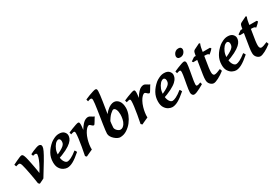

<svg xmlns="http://www.w3.org/2000/svg" viewBox="50 -1717 3895 2712"><g transform="rotate(-30 1997.0 -361.0)"><path d="M474.6 -416Q474.6 -395 454.1 -351.1Q433.6 -307.1 386.5 -227.5Q339.4 -147.9 259.3 -19.5Q253.9 -16.6 236.8 -8.1Q219.7 0.5 202.4 8.8Q185.1 17.1 178.7 20L159.2 1Q153.8 -40 145.5 -88.1Q137.2 -136.2 128.2 -183.6Q119.1 -231 110.6 -269.8Q102.1 -308.6 95.2 -331.1Q87.4 -357.4 78.1 -364.3Q68.8 -371.1 60.1 -371.1Q53.2 -371.1 37.8 -366.7Q22.5 -362.3 12.2 -359.4L0.5 -392.1Q27.8 -405.8 59.6 -420.9Q91.3 -436 116.9 -446.5Q142.6 -457 152.8 -457Q167 -457 176 -443.4Q185.1 -429.7 195.3 -395Q199.7 -379.9 206.3 -349.6Q212.9 -319.3 220.2 -282.2Q227.5 -245.1 233.9 -209.5Q240.2 -173.8 244.4 -147.7Q248.5 -121.6 249 -114.3Q293.9 -185.1 316.9 -234.9Q339.8 -284.7 347.7 -314Q355.5 -343.3 355.5 -352.5Q355.5 -376.5 328.6 -376.5Q312.5 -376.5 293.5 -369.1L282.7 -400.9Q303.2 -412.1 333.3 -425.3Q363.3 -438.5 391.6 -447.8Q419.9 -457 434.6 -457Q451.7 -457 463.1 -448Q474.6 -439 474.6 -416Z M870.1 -371.1Q870.1 -349.6 860.1 -323.7Q850.1 -297.9 818.8 -268.3Q787.6 -238.8 724.6 -206.1Q661.6 -173.3 555.2 -139.2L551.8 -189.9Q618.7 -216.8 658 -238Q697.3 -259.3 716.8 -276.9Q736.3 -294.4 742.2 -310.8Q748 -327.1 748 -345.7Q748 -368.2 738 -379.6Q728 -391.1 714.4 -391.1Q706.5 -391.1 690.4 -382.8Q674.3 -374.5 662.1 -359.9Q635.7 -329.1 619.9 -289.1Q604 -249 604 -195.3Q604 -131.3 626.2 -93.5Q648.4 -55.7 677.2 -55.7Q697.8 -55.7 737.5 -74.7Q777.3 -93.8 836.4 -141.1Q841.8 -138.2 849.6 -124Q857.4 -109.9 858.9 -106.4Q778.8 -36.6 726.6 -8.3Q674.3 20 630.9 20Q604 20 571 3.7Q538.1 -12.7 514.4 -49.6Q490.7 -86.4 490.7 -147.9Q490.7 -224.6 526.4 -287.8Q562 -351.1 623.5 -402.3Q645.5 -420.4 684.8 -438.7Q724.1 -457 762.7 -457Q817.9 -457 844 -429.9Q870.1 -402.8 870.1 -371.1Z M1325.2 -415Q1318.8 -407.2 1309.1 -390.6Q1299.3 -374 1288.6 -356Q1277.8 -337.9 1268.8 -325.2Q1259.8 -312.5 1254.9 -312.5Q1242.7 -312.5 1231.9 -321.8Q1221.2 -331.1 1211.2 -340.6Q1201.2 -350.1 1191.9 -350.1Q1174.8 -350.1 1153.3 -328.9Q1131.8 -307.6 1111.8 -270.8Q1091.8 -233.9 1078.1 -187Q1067.4 -150.4 1061 -109.9Q1054.7 -69.3 1056.2 -30.8Q1045.9 -26.4 1022.5 -15.9Q999 -5.4 976.6 5.1Q954.1 15.6 945.8 20L926.3 1Q940.4 -68.4 952.1 -136Q963.9 -203.6 970.7 -258.1Q977.5 -312.5 977.5 -341.8Q977.5 -364.3 971.7 -369.4Q965.8 -374.5 957.5 -374.5Q950.7 -374.5 934.6 -369.9Q918.5 -365.2 911.1 -362.8L902.3 -395.5Q930.2 -408.2 966.1 -422.4Q1002 -436.5 1032.7 -446.8Q1063.5 -457 1075.2 -457Q1088.9 -457 1093.5 -447Q1098.1 -437 1098.1 -408.2Q1098.1 -397.9 1095.2 -373.8Q1092.3 -349.6 1089.4 -331.1Q1121.1 -382.3 1146.7 -409.7Q1172.4 -437 1194.8 -447Q1217.3 -457 1238.3 -457Q1255.4 -457 1279.5 -440.4Q1303.7 -423.8 1325.2 -415Z M1768.6 -297.9Q1767.6 -246.1 1746.6 -192.9Q1725.6 -139.6 1689 -91.8Q1655.3 -47.9 1604 -13.9Q1552.7 20 1491.2 20Q1474.6 20 1451.4 8.8Q1428.2 -2.4 1406 -22Q1383.8 -41.5 1368.9 -65.9Q1354 -90.3 1353.5 -117.2Q1353.5 -134.3 1358.2 -172.6Q1362.8 -210.9 1370.6 -262Q1378.4 -313 1387.2 -368.4Q1396 -423.8 1403.8 -475.6Q1411.6 -527.3 1416.5 -567.6Q1421.4 -607.9 1421.4 -627.9Q1421.4 -650.4 1412.8 -655.5Q1404.3 -660.6 1395.5 -660.6Q1389.6 -660.6 1378.9 -657.5Q1368.2 -654.3 1359.4 -650.9Q1350.6 -647.5 1350.6 -647.5L1342.3 -681.2Q1371.6 -695.3 1408.7 -709.2Q1445.8 -723.1 1476.8 -732.7Q1507.8 -742.2 1519.5 -742.2Q1536.1 -742.2 1541.7 -733.4Q1547.4 -724.6 1547.4 -702.1Q1547.4 -679.2 1542 -635.5Q1536.6 -591.8 1528.1 -536.6Q1519.5 -481.4 1510 -422.4Q1500.5 -363.3 1491.9 -308.3Q1483.4 -253.4 1478.3 -210.9Q1473.1 -168.5 1473.1 -147Q1473.1 -129.9 1485.4 -112.5Q1497.6 -95.2 1514.6 -83.5Q1531.7 -71.8 1545.9 -71.3Q1569.8 -70.3 1587.6 -83.3Q1605.5 -96.2 1618.7 -115.7Q1638.2 -144.5 1646.2 -185.3Q1654.3 -226.1 1654.3 -258.8Q1654.3 -309.1 1639.9 -339.6Q1625.5 -370.1 1602.1 -370.1Q1587.4 -370.1 1549.6 -335.7Q1511.7 -301.3 1468.3 -220.7L1460.4 -294.4Q1500.5 -361.8 1537.4 -396.7Q1574.2 -431.6 1604.7 -444.3Q1635.3 -457 1657.2 -457Q1703.6 -457.5 1736.3 -416.3Q1769 -375 1768.6 -297.9Z M2231.4 -415Q2225.1 -407.2 2215.3 -390.6Q2205.6 -374 2194.8 -356Q2184.1 -337.9 2175 -325.2Q2166 -312.5 2161.1 -312.5Q2148.9 -312.5 2138.2 -321.8Q2127.4 -331.1 2117.4 -340.6Q2107.4 -350.1 2098.1 -350.1Q2081.1 -350.1 2059.6 -328.9Q2038.1 -307.6 2018.1 -270.8Q1998 -233.9 1984.4 -187Q1973.6 -150.4 1967.3 -109.9Q1960.9 -69.3 1962.4 -30.8Q1952.1 -26.4 1928.7 -15.9Q1905.3 -5.4 1882.8 5.1Q1860.4 15.6 1852.1 20L1832.5 1Q1846.7 -68.4 1858.4 -136Q1870.1 -203.6 1877 -258.1Q1883.8 -312.5 1883.8 -341.8Q1883.8 -364.3 1877.9 -369.4Q1872.1 -374.5 1863.8 -374.5Q1856.9 -374.5 1840.8 -369.9Q1824.7 -365.2 1817.4 -362.8L1808.6 -395.5Q1836.4 -408.2 1872.3 -422.4Q1908.2 -436.5 1939 -446.8Q1969.7 -457 1981.4 -457Q1995.1 -457 1999.8 -447Q2004.4 -437 2004.4 -408.2Q2004.4 -397.9 2001.5 -373.8Q1998.5 -349.6 1995.6 -331.1Q2027.3 -382.3 2053 -409.7Q2078.6 -437 2101.1 -447Q2123.5 -457 2144.5 -457Q2161.6 -457 2185.8 -440.4Q2210 -423.8 2231.4 -415Z M2583 -371.1Q2583 -349.6 2573 -323.7Q2563 -297.9 2531.7 -268.3Q2500.5 -238.8 2437.5 -206.1Q2374.5 -173.3 2268.1 -139.2L2264.6 -189.9Q2331.5 -216.8 2370.8 -238Q2410.2 -259.3 2429.7 -276.9Q2449.2 -294.4 2455.1 -310.8Q2460.9 -327.1 2460.9 -345.7Q2460.9 -368.2 2450.9 -379.6Q2440.9 -391.1 2427.2 -391.1Q2419.4 -391.1 2403.3 -382.8Q2387.2 -374.5 2375 -359.9Q2348.6 -329.1 2332.8 -289.1Q2316.9 -249 2316.9 -195.3Q2316.9 -131.3 2339.1 -93.5Q2361.3 -55.7 2390.1 -55.7Q2410.6 -55.7 2450.4 -74.7Q2490.2 -93.8 2549.3 -141.1Q2554.7 -138.2 2562.5 -124Q2570.3 -109.9 2571.8 -106.4Q2491.7 -36.6 2439.5 -8.3Q2387.2 20 2343.8 20Q2316.9 20 2283.9 3.7Q2251 -12.7 2227.3 -49.6Q2203.6 -86.4 2203.6 -147.9Q2203.6 -224.6 2239.3 -287.8Q2274.9 -351.1 2336.4 -402.3Q2358.4 -420.4 2397.7 -438.7Q2437 -457 2475.6 -457Q2530.8 -457 2556.9 -429.9Q2583 -402.8 2583 -371.1Z M2876.5 -616.2Q2876.5 -598.1 2866.5 -578.9Q2856.4 -559.6 2837.4 -546.1Q2818.4 -532.7 2790.5 -532.7Q2764.6 -532.7 2752.7 -545.2Q2740.7 -557.6 2740.7 -574.2Q2740.7 -591.8 2750.7 -611.3Q2760.7 -630.9 2780 -644.5Q2799.3 -658.2 2826.2 -658.2Q2852.5 -658.2 2864.5 -645.5Q2876.5 -632.8 2876.5 -616.2ZM2865.2 -53.7Q2834.5 -35.6 2802.7 -18.6Q2771 -1.5 2743.4 9.3Q2715.8 20 2697.8 20Q2681.6 20 2669.9 4.6Q2658.2 -10.7 2658.2 -37.1Q2658.2 -54.7 2662.6 -86.2Q2667 -117.7 2673.8 -155.5Q2680.7 -193.4 2687.5 -230.7Q2694.3 -268.1 2698.7 -297.9Q2703.1 -327.6 2703.1 -341.8Q2703.1 -364.3 2697.8 -369.4Q2692.4 -374.5 2683.1 -374.5Q2677.2 -374.5 2663.1 -370.6Q2648.9 -366.7 2638.2 -362.8L2629.4 -395.5Q2656.7 -408.2 2692.1 -422.4Q2727.5 -436.5 2757.8 -446.8Q2788.1 -457 2800.3 -457Q2814 -457 2821.5 -447.8Q2829.1 -438.5 2829.1 -416Q2829.1 -398.9 2824.2 -366.9Q2819.3 -335 2812.5 -296.1Q2805.7 -257.3 2798.6 -218.5Q2791.5 -179.7 2786.6 -147.9Q2781.7 -116.2 2781.7 -99.1Q2781.7 -70.3 2796.4 -70.3Q2811.5 -70.3 2824 -74Q2836.4 -77.6 2856 -86.4Z M3233.4 -424.8Q3226.6 -415.5 3212.9 -401.9Q3199.2 -388.2 3185.5 -376.5Q3171.9 -364.7 3166 -361.3Q3160.2 -375 3143.1 -379.2Q3126 -383.3 3094.7 -383.3H2912.6L2901.4 -402.3L2960 -441.9H3219.7ZM3203.6 -75.7Q3149.9 -33.2 3098.1 -6.6Q3046.4 20 3019.5 20Q2989.7 20 2963.1 -7.6Q2936.5 -35.2 2936.5 -78.1Q2936.5 -96.7 2937.7 -116Q2939 -135.3 2943.4 -162.1L2990.7 -459Q2996.6 -497.1 3003.9 -509.3Q3011.2 -521.5 3024.4 -528.3L3117.7 -574.2L3131.3 -562Q3127.4 -558.6 3120.4 -536.4Q3113.3 -514.2 3106.4 -470.2L3064.9 -207Q3062 -188 3060.5 -167Q3059.1 -146 3059.1 -136.2Q3059.1 -106 3068.1 -93.3Q3077.1 -80.6 3090.8 -80.6Q3121.1 -80.6 3190.4 -111.8Z M3621.1 -371.1Q3621.1 -349.6 3611.1 -323.7Q3601.1 -297.9 3569.8 -268.3Q3538.6 -238.8 3475.6 -206.1Q3412.6 -173.3 3306.2 -139.2L3302.7 -189.9Q3369.6 -216.8 3408.9 -238Q3448.2 -259.3 3467.8 -276.9Q3487.3 -294.4 3493.2 -310.8Q3499 -327.1 3499 -345.7Q3499 -368.2 3489 -379.6Q3479 -391.1 3465.3 -391.1Q3457.5 -391.1 3441.4 -382.8Q3425.3 -374.5 3413.1 -359.9Q3386.7 -329.1 3370.8 -289.1Q3355 -249 3355 -195.3Q3355 -131.3 3377.2 -93.5Q3399.4 -55.7 3428.2 -55.7Q3448.7 -55.7 3488.5 -74.7Q3528.3 -93.8 3587.4 -141.1Q3592.8 -138.2 3600.6 -124Q3608.4 -109.9 3609.9 -106.4Q3529.8 -36.6 3477.5 -8.3Q3425.3 20 3381.8 20Q3355 20 3322 3.7Q3289.1 -12.7 3265.4 -49.6Q3241.7 -86.4 3241.7 -147.9Q3241.7 -224.6 3277.3 -287.8Q3313 -351.1 3374.5 -402.3Q3396.5 -420.4 3435.8 -438.7Q3475.1 -457 3513.7 -457Q3568.8 -457 3595 -429.9Q3621.1 -402.8 3621.1 -371.1Z M3994.1 -424.8Q3987.3 -415.5 3973.6 -401.9Q3960 -388.2 3946.3 -376.5Q3932.6 -364.7 3926.8 -361.3Q3920.9 -375 3903.8 -379.2Q3886.7 -383.3 3855.5 -383.3H3673.3L3662.1 -402.3L3720.7 -441.9H3980.5ZM3964.4 -75.7Q3910.6 -33.2 3858.9 -6.6Q3807.1 20 3780.3 20Q3750.5 20 3723.9 -7.6Q3697.3 -35.2 3697.3 -78.1Q3697.3 -96.7 3698.5 -116Q3699.7 -135.3 3704.1 -162.1L3751.5 -459Q3757.3 -497.1 3764.6 -509.3Q3772 -521.5 3785.2 -528.3L3878.4 -574.2L3892.1 -562Q3888.2 -558.6 3881.1 -536.4Q3874 -514.2 3867.2 -470.2L3825.7 -207Q3822.8 -188 3821.3 -167Q3819.8 -146 3819.8 -136.2Q3819.8 -106 3828.9 -93.3Q3837.9 -80.6 3851.6 -80.6Q3881.8 -80.6 3951.2 -111.8Z"/></g></svg>

Font: Gentium Plus
Style: Bold Italic
Weight: 700
Italic angle: -8°
Designer: Victor Gaultney, Annie Olsen, Iska Routamaa, Becca Hirsbrunner
Foundry: SIL International
Version: Version 6.101